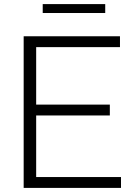

<svg xmlns="http://www.w3.org/2000/svg" viewBox="-20 -917 654 937"><path d="M95.5 0V-740H565.5V-687H156.5V-406.5H516V-353.5H156.5V-53H570.5V0ZM188.5 -853.5V-897H493.5V-853.5Z"/></svg>

Font: Encode Sans SmExp Lt
Style: Regular
Weight: 300
Width: 6
Designer: Multiple Designers
Foundry: Impallari Type
Version: Version 3.002; ttfautohint (v1.8.3) -l 8 -r 50 -G 200 -x 14 